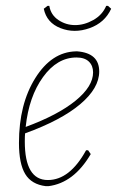

<svg xmlns="http://www.w3.org/2000/svg" viewBox="-20 -633 401 658"><path d="M350 -613 361 -603Q339 -555 287 -536.5Q235 -518 187.5 -536.5Q140 -555 130 -603L143 -613H149Q154 -582 180 -564.5Q206 -547 237.5 -547Q269 -547 300 -564.5Q331 -582 344 -613ZM291 -105Q233 -6 146 5H137Q88 -1 66.5 -36.5Q45 -72 45 -143Q45 -276 101 -365.5Q157 -455 240 -457H245Q320 -451 320 -388Q320 -331 255 -276Q190 -221 66 -176Q65 -167 65 -148Q65 -16 144 -16Q219 -16 275 -118H282ZM242 -436Q176 -436 127.5 -369Q79 -302 68 -198Q179 -239 239 -288Q299 -337 299 -385Q299 -408 284.5 -422Q270 -436 242 -436Z"/></svg>

Font: Alegreya Sans Thin
Style: Italic
Weight: 100
Italic angle: -7°
Designer: Juan Pablo del Peral
Foundry: Huerta Tipografica
Version: Version 2.007